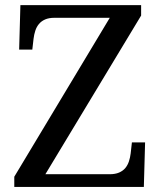

<svg xmlns="http://www.w3.org/2000/svg" viewBox="-20 -734 632 754"><path d="M534.2 -672.9 158.2 -49.8H410.2Q432.6 -49.8 447.8 -56.4Q462.9 -63 472.2 -74.2Q481.4 -85.4 486.3 -100.3Q491.2 -115.2 493.2 -131.8L498 -174.8H549.8L544.9 0H36.1V-40L411.1 -664.1H193.8Q171.9 -664.1 157 -657.5Q142.1 -650.9 132.8 -639.6Q123.5 -628.4 118.7 -613.5Q113.8 -598.6 111.8 -582L106.9 -539.1H55.2L60.1 -713.9H534.2Z"/></svg>

Font: Sahl Naskh
Style: Regular
Weight: 400
Designer: Pascal Zoghbi
Version: Version 1.001